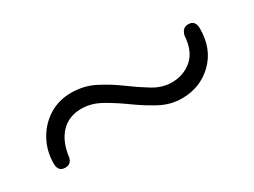

<svg xmlns="http://www.w3.org/2000/svg" viewBox="-28 -583 624 472"><g transform="rotate(-30 284.0 -347.0)"><path d="M399 -274Q367 -274 338 -289.5Q309 -305 281.5 -325Q254 -345 226.5 -360.5Q199 -376 171 -376Q134.5 -376 112.5 -352.2Q90.5 -328.5 85.5 -286.5Q81.5 -270 65 -270Q45 -270 45 -293Q45 -328 61 -357.5Q77 -387 105 -404.8Q133 -422.5 168.5 -422.5Q204.5 -422.5 234.8 -407Q265 -391.5 292 -371.5Q319 -351.5 344.5 -336Q370 -320.5 397 -320.5Q430.5 -320.5 454.5 -341.2Q478.5 -362 481 -405.5Q486 -424.5 502.5 -424.5Q522.5 -424.5 522.5 -401Q522.5 -343.5 486.8 -308.8Q451 -274 399 -274Z"/></g></svg>

Font: Fraunces 72pt S000
Style: Bold
Weight: 700
Version: Version 1.000; ttfautohint (v1.8.3)